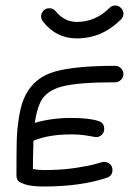

<svg xmlns="http://www.w3.org/2000/svg" viewBox="-20 -680 510 700"><path d="M130 -620Q130 -632 138.5 -641Q147 -650 160 -650Q174 -650 183 -639Q215 -600 260 -600Q328 -600 379 -651Q388 -660 400 -660Q412 -660 421 -651Q430 -642 430 -630Q430 -618 421 -609Q352 -540 260 -540Q185 -540 137 -601Q130 -610 130 -620ZM359 -90Q371 -90 380.5 -82Q390 -74 390 -60Q390 -39 370 -32Q274 0 140 0Q85 0 61 -12Q40 -18 40 -40Q40 -127 41 -167Q42 -207 49.5 -254.5Q57 -302 73 -333Q106 -398 180 -419Q254 -440 400 -440Q412 -440 421 -431Q430 -422 430 -410Q430 -398 421 -389Q412 -380 400 -380Q264 -380 205.5 -364.5Q147 -349 127 -307Q113 -277 107 -232Q167 -250 240 -250Q305 -250 338 -239Q360 -233 360 -210Q360 -197 351 -188.5Q342 -180 330 -180L301 -185Q272 -190 240 -190Q157 -190 102 -167Q100 -107 100 -64Q118 -60 140 -60Q203 -60 253.5 -67.5Q304 -75 329.5 -82.5Q355 -90 359 -90Z"/></svg>

Font: Pecita
Style: Book
Weight: 400
Width: 7
Version: Version 4.3